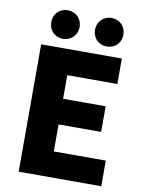

<svg xmlns="http://www.w3.org/2000/svg" viewBox="-102 -1036 834 1106"><g transform="rotate(10 315.0 -482.5)"><path d="M86 0H569V-150H265V-308H514V-458H265V-596H558V-745H86ZM203 -798C252 -798 287 -834 287 -882C287 -928 252 -965 203 -965C155 -965 121 -928 121 -882C121 -834 155 -798 203 -798ZM460 -798C509 -798 543 -834 543 -882C543 -928 509 -965 460 -965C411 -965 377 -928 377 -882C377 -834 411 -798 460 -798Z"/></g></svg>

Font: Noto Sans CJK TC Black
Style: Regular
Weight: 900
Designer: Ryoko NISHIZUKA 西塚涼子 (kana, bopomofo & ideographs); Paul D. Hunt (Latin, Greek & Cyrillic); Sandoll Communications 산돌커뮤니
Foundry: Adobe
Version: Version 2.004;hotconv 1.0.118;makeotfexe 2.5.65603